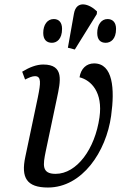

<svg xmlns="http://www.w3.org/2000/svg" viewBox="-20 -827 546 857"><path d="M314 -606 412 -764 413 -776C379 -810 321 -829 310 -766L283 -614ZM452 -636C474 -636 498 -652 498 -698C498 -728 482 -742 460 -742C432 -742 414 -716 414 -680C414 -650 428 -636 452 -636ZM212 -636C233 -636 257 -652 257 -698C257 -728 242 -742 220 -742C191 -742 173 -716 173 -680C173 -650 188 -636 212 -636ZM194 10C347 10 454 -150 476 -310C493 -431 484 -544 400 -544C366 -544 341 -521 335 -482C387 -469 440 -415 424 -303C404 -162 323 -51 228 -51C165 -51 172 -92 184 -151L234 -388C250 -464 268 -539 173 -539C143 -539 112 -527 79 -507L92 -472C110 -481 124 -487 136 -487C165 -487 162 -457 149 -393L93 -127C73 -34 99 10 194 10Z"/></svg>

Font: Noto Serif ExtraCondensed
Style: Italic
Weight: 400
Width: 2
Italic angle: -12°
Designer: Monotype Design Team
Foundry: Monotype Imaging Inc.
Version: Version 2.014